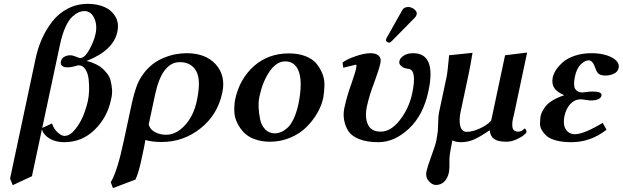

<svg xmlns="http://www.w3.org/2000/svg" viewBox="-20 -718 3198 986"><path d="M288.1 -488.8 196.8 -61 247.1 -84Q255.9 -56.2 275.9 -38.1Q295.9 -20 311 -20Q338.9 -20 365.7 -53.2Q392.6 -86.4 408.2 -125.7Q423.8 -165 431.6 -201.2Q436.5 -224.1 437.5 -253.2Q438.5 -282.2 435.1 -312.3Q431.6 -342.3 418.2 -362.5Q404.8 -382.8 382.3 -382.8Q380.4 -382.8 362.3 -377.4Q344.2 -372.1 327.1 -372.1Q307.1 -372.1 298.3 -380.1Q289.6 -388.2 293 -403.8Q295.9 -418 309.6 -426Q323.2 -434.1 340.3 -434.1Q353.5 -434.1 370.1 -427Q386.7 -419.9 392.1 -419.9Q415 -419.9 438.7 -462.9Q462.4 -505.9 470.7 -543.9Q480.5 -589.8 463.6 -625.5Q446.8 -661.1 413.6 -661.1Q398.9 -661.1 384 -654.8Q369.1 -648.4 350.8 -631.8Q332.5 -615.2 315.9 -578.4Q299.3 -541.5 288.1 -488.8ZM31.7 199.2 162.6 -416Q173.8 -469.7 194.8 -517.3Q215.8 -564.9 247.8 -606.7Q279.8 -648.4 327.1 -673.3Q374.5 -698.2 431.2 -698.2Q478 -698.2 515.4 -682.4Q552.7 -666.5 572.5 -633.1Q592.3 -599.6 582.5 -554.2Q562.5 -459 424.3 -404.8Q438 -401.9 450.2 -397.5Q462.4 -393.1 478.5 -385Q494.6 -377 506.3 -366.2Q518.1 -355.5 530.3 -340.1Q542.5 -324.7 547.6 -305.4Q552.7 -286.1 555.2 -260.7Q557.6 -235.4 549.8 -205.1Q530.8 -114.7 465.8 -51.3Q400.9 12.2 309.6 12.2Q266.1 12.2 234.9 -6.3Q203.6 -24.9 195.3 -54.2L144 187L45.4 232.9Z M990.7 -200.2Q1013.7 -307.1 987.5 -353Q961.4 -398.9 903.8 -398.9Q812 -398.9 776.4 -231.9L743.7 -79.1Q750 -53.2 775.9 -39.6Q801.8 -25.9 832.5 -25.9Q884.8 -25.9 929.7 -74.7Q974.6 -123.5 990.7 -200.2ZM675.8 204.1 560.1 248 548.8 217.8Q583 161.1 616.2 2.9L656.7 -186Q667 -233.4 679.2 -268.1Q691.4 -302.7 706.8 -325.4Q722.2 -348.1 732.9 -359.6Q743.7 -371.1 761.2 -386.2Q786.1 -406.2 818.4 -419.9Q850.6 -433.6 880.6 -439.2Q910.6 -444.8 938.5 -444.8Q1036.6 -444.8 1088.4 -387Q1140.1 -329.1 1121.6 -242.2Q1097.7 -128.4 1009.5 -58.6Q921.4 11.2 810.5 11.2Q761.2 11.2 726.6 1Q725.6 6.3 723.6 18.1Q721.7 29.8 720.2 36.1Q715.3 60.1 709.5 86.9Q692.4 169.4 675.8 204.1Z M1444.8 -402.8Q1399.9 -402.8 1364.5 -351.1Q1329.1 -299.3 1314 -229Q1306.6 -201.2 1308.1 -167.2Q1309.6 -133.3 1316.2 -103.3Q1322.8 -73.2 1342.5 -53.2Q1362.3 -33.2 1391.6 -33.2Q1407.2 -33.2 1422.4 -39.3Q1437.5 -45.4 1455.1 -60.5Q1472.7 -75.7 1487.8 -107.4Q1502.9 -139.2 1512.7 -184.1Q1534.2 -291.5 1515.6 -347.2Q1497.1 -402.8 1444.8 -402.8ZM1187.5 -207Q1210 -312.5 1283.7 -378.2Q1357.4 -443.8 1463.9 -443.8Q1511.2 -443.8 1547.1 -430.2Q1583 -416.5 1602.8 -393.8Q1622.6 -371.1 1634.8 -341.6Q1647 -312 1646.2 -280Q1645.5 -248 1640.1 -215.8Q1631.8 -176.3 1609.6 -137.7Q1587.4 -99.1 1553.7 -65.4Q1520 -31.7 1470.9 -11Q1421.9 9.8 1366.2 9.8Q1323.7 9.8 1289.1 -2.7Q1254.4 -15.1 1233.4 -36.6Q1212.4 -58.1 1198.5 -86.2Q1184.6 -114.3 1183.3 -145Q1182.1 -175.8 1187.5 -207Z M2076.7 -682.1Q2086.9 -682.1 2097.7 -676.8Q2108.4 -671.4 2115.2 -662.4Q2122.1 -653.3 2119.6 -644Q2117.7 -635.3 2111.8 -628.9L1991.7 -506.8Q1983.9 -499 1979 -499Q1972.7 -499 1966.8 -503.4Q1960.9 -507.8 1961.9 -513.2Q1963.4 -519 1964.8 -522L2045.4 -665Q2054.7 -682.1 2076.7 -682.1ZM2180.2 -250Q2153.8 -126 2079.6 -56.9Q2005.4 12.2 1923.3 12.2Q1864.7 12.2 1825.2 -3.4Q1785.6 -19 1768.8 -45.2Q1752 -71.3 1746.6 -105Q1741.2 -138.7 1751 -174.8Q1761.7 -224.6 1785.6 -291Q1805.2 -349.1 1807.6 -360.8Q1809.6 -369.1 1810.1 -375Q1810.5 -380.9 1810.3 -383.5Q1810.1 -386.2 1809.1 -386.2L1742.7 -370.1L1739.3 -397Q1760.7 -413.6 1805.7 -429.2Q1850.6 -444.8 1883.3 -444.8Q1911.1 -444.8 1925 -431.6Q1939 -418.5 1933.6 -394Q1927.2 -363.3 1902.8 -296.9Q1876.5 -229 1864.3 -171.9Q1852.5 -116.7 1869.1 -79.3Q1885.7 -42 1935.1 -42Q1987.8 -42 2034.2 -102.3Q2080.6 -162.6 2096.7 -237.8Q2121.1 -353.5 2081.5 -363.8Q2069.3 -365.2 2059.1 -368.2Q2048.8 -371.1 2038.3 -380.9Q2027.8 -390.6 2031.2 -404.8Q2034.7 -420.4 2053.7 -432.6Q2072.8 -444.8 2101.6 -444.8Q2221.7 -444.8 2180.2 -250Z M2492.7 -47.9Q2448.7 -17.6 2416.5 -2.7Q2384.3 12.2 2347.2 12.2Q2322.3 12.2 2303.2 2.9Q2302.2 7.8 2295.4 43.2Q2288.6 78.6 2288.1 96.2Q2289.1 147.9 2285.2 168Q2278.3 199.2 2260.7 215.6Q2243.2 231.9 2218.3 231.9Q2199.7 231.9 2181.9 211.9Q2164.1 191.9 2169.9 163.1Q2175.3 137.7 2192.4 91.8Q2216.3 26.9 2220.7 3.9Q2222.2 -3.9 2224.9 -21.2Q2227.5 -38.6 2228.5 -45.9Q2229.5 -54.2 2230.2 -88.4Q2231 -122.6 2233.9 -137.2L2273.4 -323.2Q2275.9 -334.5 2279.1 -362.1Q2282.2 -389.6 2284.2 -411.6L2286.1 -434.1L2406.7 -446.8Q2394.5 -374.5 2387.7 -342.8L2346.7 -149.9Q2335.9 -102.5 2343.5 -71.8Q2351.1 -41 2376.5 -41Q2406.7 -41 2443.8 -58.1Q2481 -75.2 2502.4 -98.1L2573.7 -434.1L2687 -448.2L2618.7 -126Q2608.4 -91.3 2611.3 -66.7Q2614.3 -42 2640.6 -42Q2651.4 -42 2658.4 -45.9Q2665.5 -49.8 2669.4 -54Q2673.3 -58.1 2674.8 -58.1Q2677.7 -58.1 2681.4 -50.5Q2685.1 -43 2683.6 -38.1Q2682.6 -34.7 2669.4 -23.7Q2656.2 -12.7 2630.9 -1.5Q2605.5 9.8 2580.6 9.8Q2537.1 9.8 2517.6 -4.2Q2498 -18.1 2495.1 -47.9Z M2878.4 -121.1Q2873.5 -95.2 2877.4 -74.7Q2881.3 -54.2 2896 -41.5Q2910.6 -28.8 2932.6 -28.8Q2977.5 -28.8 3075.2 -86.9L3094.7 -51.8Q3013.2 12.2 2914.1 12.2Q2870.1 12.2 2837.4 3.7Q2804.7 -4.9 2788.6 -18.8Q2772.5 -32.7 2762.5 -49.8Q2752.4 -66.9 2753.2 -84.5Q2753.9 -102.1 2755.4 -118.2Q2758.3 -130.9 2762.7 -141.1Q2767.1 -151.4 2778.8 -168.2Q2790.5 -185.1 2815.7 -200.9Q2840.8 -216.8 2877.4 -229Q2840.3 -245.1 2826.2 -266.6Q2812 -288.1 2818.8 -321.8Q2822.8 -339.4 2835.4 -358.9Q2848.1 -378.4 2870.8 -398.7Q2893.6 -418.9 2932.1 -431.9Q2970.7 -444.8 3018.1 -444.8Q3061 -444.8 3095 -434.1Q3128.9 -423.3 3145 -406.2Q3161.1 -389.2 3157.2 -370.1Q3152.8 -348.6 3132.3 -339.4Q3111.8 -330.1 3091.8 -330.1Q3065.9 -330.1 3055.2 -338.6Q3044.4 -347.2 3039.1 -363.8Q3024.4 -407.7 3004.4 -408.2Q2983.9 -408.2 2962.6 -387.5Q2941.4 -366.7 2932.6 -325.2Q2922.9 -279.3 2933.8 -261.2Q2944.8 -243.2 2971.2 -243.2Q2974.6 -244.1 2979.5 -244.1Q3006.3 -248 3023.4 -248Q3073.2 -248 3068.8 -227.1Q3063.5 -202.1 3012.7 -202.1Q3010.3 -202.1 3005.9 -202.6Q3001.5 -203.1 2995.6 -203.9Q2989.7 -204.6 2986.3 -205.1Q2970.7 -208 2962.9 -208Q2932.1 -208 2909.7 -184.8Q2887.2 -161.6 2878.4 -121.1Z"/></svg>

Font: Linux Libertine Slanted
Style: Semibold Slanted
Weight: 600
Designer: Philipp H. Poll
Foundry: Philipp H. Poll
Version: Version 5.1.1